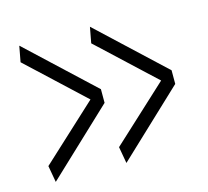

<svg xmlns="http://www.w3.org/2000/svg" viewBox="-80 -618 751 693"><g transform="rotate(-15 295.0 -271.5)"><path d="M291 -298V-247L47 -17L36 -79L245 -272L36 -467L47 -526ZM555 -298V-247L311 -17L300 -79L509 -272L300 -467L311 -526Z"/></g></svg>

Font: Georama Extended Light
Style: Regular
Weight: 300
Width: 7
Designer: Jean-Baptiste Levee
Foundry: Production Type
Version: Version 1.000